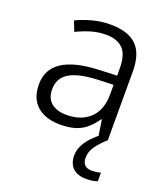

<svg xmlns="http://www.w3.org/2000/svg" viewBox="-139 -638 823 952"><g transform="rotate(20 272.0 -161.5)"><path d="M280 -542Q373 -542 418 -498.5Q463 -455 463 -360V0H413L400 -85H397Q377 -56 352.5 -34Q328 -12 294.5 -1Q261 10 213 10Q163 10 125.5 -7Q88 -24 67.5 -58Q47 -92 47 -142Q47 -222 111 -264Q175 -306 302 -311L397 -315V-351Q397 -426 366 -456.5Q335 -487 277 -487Q235 -487 197.5 -475.5Q160 -464 123 -446L102 -499Q139 -517 185 -529.5Q231 -542 280 -542ZM310 -263Q209 -258 163 -228.5Q117 -199 117 -142Q117 -94 146.5 -70Q176 -46 226 -46Q305 -46 350.5 -90Q396 -134 396 -216V-266ZM389 121Q389 145 401.5 158Q414 171 438 171Q454 171 466 169Q478 167 486 165V210Q474 214 460.5 216.5Q447 219 428 219Q381 219 356.5 195.5Q332 172 332 129Q332 102 345 76Q358 50 380 27Q402 4 427 -14L465 0Q431 30 410 59Q389 88 389 121Z"/></g></svg>

Font: Noto Sans Oriya Light
Style: Regular
Weight: 300
Version: Version 2.003